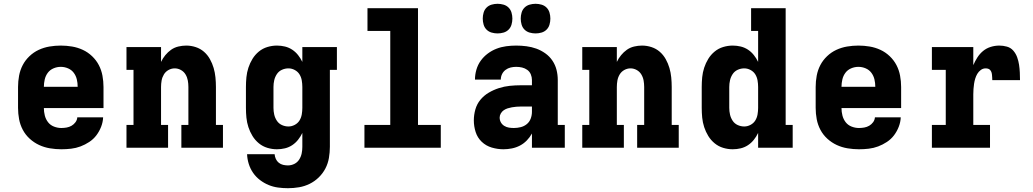

<svg xmlns="http://www.w3.org/2000/svg" viewBox="-20 -778 5440 1011"><path d="M303 8Q273 8 243 3Q213 -2 186 -14.5Q159 -27 136.5 -47.5Q114 -68 100 -94.5Q86 -121 80.5 -150.5Q75 -180 75 -210V-320Q75 -350 80.5 -379.5Q86 -409 99.5 -435Q113 -461 135 -482Q157 -503 184 -515.5Q211 -528 240.5 -533Q270 -538 300 -538Q330 -538 359.5 -533Q389 -528 416 -515.5Q443 -503 465 -482Q487 -461 500.5 -435Q514 -409 519.5 -379.5Q525 -350 525 -320V-209H211Q211 -189 216 -169.5Q221 -150 233 -134.5Q245 -119 264 -111.5Q283 -104 303 -104Q317 -104 331 -106.5Q345 -109 357 -116Q369 -123 377.5 -134.5Q386 -146 387 -160H523Q522 -135 512.5 -110.5Q503 -86 487.5 -65.5Q472 -45 450 -30.5Q428 -16 404 -7Q380 2 354.5 5Q329 8 303 8ZM211 -321H389Q389 -341 384.5 -360Q380 -379 368.5 -394.5Q357 -410 338.5 -418Q320 -426 300 -426Q280 -426 261.5 -418Q243 -410 231.5 -394.5Q220 -379 215.5 -359.5Q211 -340 211 -321Z M646 0V-120H683V-410H646V-530H828V-452Q837 -471 850.5 -487.5Q864 -504 881 -516Q898 -528 919 -533Q940 -538 961 -538Q986 -538 1010.5 -530Q1035 -522 1054 -505.5Q1073 -489 1085.5 -466.5Q1098 -444 1105 -420Q1112 -396 1114.5 -370.5Q1117 -345 1117 -320V-120H1154V0H935V-120H972V-320Q972 -337 969 -354Q966 -371 957 -386Q948 -401 932.5 -409.5Q917 -418 900 -418Q883 -418 867.5 -409.5Q852 -401 843 -386Q834 -371 831 -354Q828 -337 828 -320V-120H865V0Z M1496 213Q1470 213 1444 209.5Q1418 206 1394 196Q1370 186 1349 170Q1328 154 1313 132.5Q1298 111 1290 85.5Q1282 60 1281 34H1426Q1427 47 1432.5 59Q1438 71 1448 79Q1458 87 1470.5 90Q1483 93 1496 93Q1514 93 1530 85Q1546 77 1555.5 62Q1565 47 1568.5 30Q1572 13 1572 -5V-78Q1563 -59 1549.5 -42Q1536 -25 1518.5 -13.5Q1501 -2 1480.5 3Q1460 8 1438 8Q1413 8 1388 0.5Q1363 -7 1343 -23.5Q1323 -40 1309.5 -62Q1296 -84 1288 -108.5Q1280 -133 1277.5 -158.5Q1275 -184 1275 -210V-320Q1275 -346 1277.5 -371.5Q1280 -397 1288 -421.5Q1296 -446 1309.5 -468Q1323 -490 1343 -506.5Q1363 -523 1388 -530.5Q1413 -538 1438 -538Q1460 -538 1480.5 -533Q1501 -528 1518.5 -516.5Q1536 -505 1549.5 -488Q1563 -471 1572 -452V-530H1754V-410H1717V-5Q1717 24 1712 53.5Q1707 83 1693.5 109Q1680 135 1658.5 156Q1637 177 1610.5 190Q1584 203 1555 208Q1526 213 1496 213ZM1499 -112Q1516 -112 1532 -120.5Q1548 -129 1557 -143.5Q1566 -158 1569 -175.5Q1572 -193 1572 -210V-320Q1572 -337 1569 -354.5Q1566 -372 1557 -386.5Q1548 -401 1532 -409.5Q1516 -418 1499 -418Q1481 -418 1464.5 -410.5Q1448 -403 1438 -388Q1428 -373 1424 -355.5Q1420 -338 1420 -320V-210Q1420 -192 1424 -174.5Q1428 -157 1438 -142Q1448 -127 1464.5 -119.5Q1481 -112 1499 -112Z M1899 0V-120H2035V-615H1915V-735H2181V-120H2301V0Z M2631 8Q2600 8 2569.5 -1Q2539 -10 2516.5 -31.5Q2494 -53 2484.5 -83Q2475 -113 2475 -144Q2475 -173 2483 -201.5Q2491 -230 2509.5 -252.5Q2528 -275 2553.5 -290Q2579 -305 2607 -314Q2635 -323 2664 -326Q2693 -329 2722 -329H2781V-357Q2781 -372 2775 -386.5Q2769 -401 2756.5 -410Q2744 -419 2729 -422.5Q2714 -426 2698 -426Q2683 -426 2668.5 -422.5Q2654 -419 2642 -410Q2630 -401 2623.5 -387.5Q2617 -374 2617 -359H2481Q2481 -385 2488.5 -411Q2496 -437 2511.5 -458.5Q2527 -480 2548.5 -496Q2570 -512 2594.5 -521.5Q2619 -531 2645.5 -534.5Q2672 -538 2698 -538Q2725 -538 2752 -534.5Q2779 -531 2804 -522Q2829 -513 2851.5 -497Q2874 -481 2889 -458.5Q2904 -436 2910.5 -410Q2917 -384 2917 -357V-120H2954V0H2781V-75Q2770 -55 2754 -38.5Q2738 -22 2718 -11.5Q2698 -1 2675.5 3.5Q2653 8 2631 8ZM2686 -104Q2704 -104 2722 -108.5Q2740 -113 2754 -124.5Q2768 -136 2774.5 -153.5Q2781 -171 2781 -189V-217H2722Q2710 -217 2698.5 -216Q2687 -215 2675.5 -213Q2664 -211 2653 -207.5Q2642 -204 2632.5 -197.5Q2623 -191 2617 -180.5Q2611 -170 2611 -159Q2611 -145 2617.5 -133.5Q2624 -122 2635.5 -115Q2647 -108 2660 -106Q2673 -104 2686 -104ZM2800 -602Q2784 -602 2768.5 -606.5Q2753 -611 2742 -622Q2731 -633 2726.5 -648.5Q2722 -664 2722 -680Q2722 -696 2726.5 -711.5Q2731 -727 2742 -738Q2753 -749 2768.5 -753.5Q2784 -758 2800 -758Q2816 -758 2831.5 -753.5Q2847 -749 2858 -738Q2869 -727 2873.5 -711.5Q2878 -696 2878 -680Q2878 -664 2873.5 -648.5Q2869 -633 2858 -622Q2847 -611 2831.5 -606.5Q2816 -602 2800 -602ZM2600 -602Q2584 -602 2568.5 -606.5Q2553 -611 2542 -622Q2531 -633 2526.5 -648.5Q2522 -664 2522 -680Q2522 -696 2526.5 -711.5Q2531 -727 2542 -738Q2553 -749 2568.5 -753.5Q2584 -758 2600 -758Q2616 -758 2631.5 -753.5Q2647 -749 2658 -738Q2669 -727 2673.5 -711.5Q2678 -696 2678 -680Q2678 -664 2673.5 -648.5Q2669 -633 2658 -622Q2647 -611 2631.5 -606.5Q2616 -602 2600 -602Z M3046 0V-120H3083V-410H3046V-530H3228V-452Q3237 -471 3250.5 -487.5Q3264 -504 3281 -516Q3298 -528 3319 -533Q3340 -538 3361 -538Q3386 -538 3410.5 -530Q3435 -522 3454 -505.5Q3473 -489 3485.5 -466.5Q3498 -444 3505 -420Q3512 -396 3514.5 -370.5Q3517 -345 3517 -320V-120H3554V0H3335V-120H3372V-320Q3372 -337 3369 -354Q3366 -371 3357 -386Q3348 -401 3332.5 -409.5Q3317 -418 3300 -418Q3283 -418 3267.5 -409.5Q3252 -401 3243 -386Q3234 -371 3231 -354Q3228 -337 3228 -320V-120H3265V0Z M3838 8Q3813 8 3788 0.5Q3763 -7 3743 -23.5Q3723 -40 3709.5 -62Q3696 -84 3688 -108.5Q3680 -133 3677.5 -158.5Q3675 -184 3675 -210V-320Q3675 -346 3677.5 -371.5Q3680 -397 3688 -421.5Q3696 -446 3709.5 -468Q3723 -490 3743 -506.5Q3763 -523 3788 -530.5Q3813 -538 3838 -538Q3860 -538 3880.5 -533Q3901 -528 3918.5 -516.5Q3936 -505 3949.5 -488Q3963 -471 3972 -452V-615H3935V-735H4117V-120H4154V0H3972V-78Q3963 -59 3949.5 -42Q3936 -25 3918.5 -13.5Q3901 -2 3880.5 3Q3860 8 3838 8ZM3899 -112Q3916 -112 3932 -120.5Q3948 -129 3957 -143.5Q3966 -158 3969 -175.5Q3972 -193 3972 -210V-320Q3972 -337 3969 -354.5Q3966 -372 3957 -386.5Q3948 -401 3932 -409.5Q3916 -418 3899 -418Q3881 -418 3864.5 -410.5Q3848 -403 3838 -388Q3828 -373 3824 -355.5Q3820 -338 3820 -320V-210Q3820 -192 3824 -174.5Q3828 -157 3838 -142Q3848 -127 3864.5 -119.5Q3881 -112 3899 -112Z M4503 8Q4473 8 4443 3Q4413 -2 4386 -14.5Q4359 -27 4336.5 -47.5Q4314 -68 4300 -94.5Q4286 -121 4280.5 -150.5Q4275 -180 4275 -210V-320Q4275 -350 4280.5 -379.5Q4286 -409 4299.5 -435Q4313 -461 4335 -482Q4357 -503 4384 -515.5Q4411 -528 4440.5 -533Q4470 -538 4500 -538Q4530 -538 4559.5 -533Q4589 -528 4616 -515.5Q4643 -503 4665 -482Q4687 -461 4700.5 -435Q4714 -409 4719.5 -379.5Q4725 -350 4725 -320V-209H4411Q4411 -189 4416 -169.5Q4421 -150 4433 -134.5Q4445 -119 4464 -111.5Q4483 -104 4503 -104Q4517 -104 4531 -106.5Q4545 -109 4557 -116Q4569 -123 4577.5 -134.5Q4586 -146 4587 -160H4723Q4722 -135 4712.5 -110.5Q4703 -86 4687.5 -65.5Q4672 -45 4650 -30.5Q4628 -16 4604 -7Q4580 2 4554.5 5Q4529 8 4503 8ZM4411 -321H4589Q4589 -341 4584.5 -360Q4580 -379 4568.5 -394.5Q4557 -410 4538.5 -418Q4520 -426 4500 -426Q4480 -426 4461.5 -418Q4443 -410 4431.5 -394.5Q4420 -379 4415.5 -359.5Q4411 -340 4411 -321Z M4887 0V-120H4960V-410H4887V-530H5105V-435Q5114 -456 5126.5 -475.5Q5139 -495 5156.5 -509.5Q5174 -524 5196.5 -531Q5219 -538 5242 -538Q5262 -538 5282 -532.5Q5302 -527 5315.5 -511.5Q5329 -496 5336 -476.5Q5343 -457 5346 -437Q5349 -417 5350 -396.5Q5351 -376 5351 -356H5205Q5205 -363 5204.5 -369.5Q5204 -376 5203.5 -383Q5203 -390 5201 -396.5Q5199 -403 5194.5 -408.5Q5190 -414 5183.5 -416Q5177 -418 5170 -418Q5156 -418 5144.5 -409.5Q5133 -401 5126 -389Q5119 -377 5115 -363.5Q5111 -350 5109 -336.5Q5107 -323 5106 -309Q5105 -295 5105 -281V-120H5193V0Z"/></svg>

Font: Iosevka Curly Slab HvEx
Style: Regular
Weight: 900
Width: 7
Monospace: yes
Designer: Belleve Invis
Foundry: Belleve Invis
Version: Version 11.1.0; ttfautohint (v1.8.3)